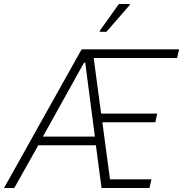

<svg xmlns="http://www.w3.org/2000/svg" viewBox="-41 -933 909 953"><path d="M-21 0 364 -688H848L838 -645H424L461 -369H739L730 -326H467L505 -43H711L701 0H463L435 -212H149L30 0ZM172 -255H430L382 -622H376ZM454 -775V-780L549 -913H603V-908L487 -775Z"/></svg>

Font: Saira Semi Condensed ExtraLight
Style: Italic
Weight: 200
Width: 4
Italic angle: -12°
Designer: Hector Gatti with collaboration of the Omnibus-Type team
Foundry: Omnibus-Type
Version: Version 1.001; ttfautohint (v1.8)